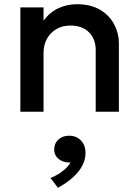

<svg xmlns="http://www.w3.org/2000/svg" viewBox="-20 -530 656 911"><path d="M76.6 0V-495H186.6V-432Q217.3 -473.2 258.5 -491.6Q299.6 -510 343.7 -510Q411.5 -510 456 -482.9Q500.4 -455.8 522.2 -413.5Q544.1 -371.2 544.1 -326V0H434.1V-291.8Q434.1 -344.8 402.2 -376.8Q370.2 -408.8 313.8 -408.8Q277.2 -408.8 248.4 -392.4Q219.6 -376.1 203.1 -346.7Q186.6 -317.2 186.6 -278.6V0ZM254.9 361 219.5 314.6Q252.3 301.4 278.1 281.2Q303.9 261.1 314.3 240.8Q293.4 241.9 275.8 234.6Q258.2 227.3 247.6 213.1Q237.1 198.9 237.1 180Q237.1 150.3 256.9 132.1Q276.7 113.9 307.8 113.9Q342.2 113.9 364 136.3Q385.7 158.8 385.7 196.2Q385.7 226 371 254.9Q356.4 283.8 327.2 310.5Q298.1 337.3 254.9 361Z"/></svg>

Font: Geologica Thin
Style: Regular
Weight: 100
Version: Version 1.010;gftools[0.9.28]